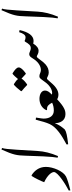

<svg xmlns="http://www.w3.org/2000/svg" viewBox="751 -1705 976 2608"><g transform="rotate(-90 1239.0 -401.0)"><path d="M-43 67C48 45 111 25 145 8C217 -29 276 -167 276 -266C276 -362 220 -424 164 -459H153C129 -426 79 -323 68 -289C169 -242 206 -186 206 -156C206 -104 38 3 -45 45Z M423 -101C465 -199 487 -291 492 -377L509 -659C516 -767 522 -834 533 -861L512 -869C437 -702 432 -659 428 -540L419 -301C415 -205 407 -136 401 -106Z M583 37C695 24 754 12 783 -8C822 -51 851 -95 868 -141H870C870 -74 904 0 992 0C1030 0 1085 -25 1085 -101C1085 -130 1073 -158 1041 -158C971 -158 932 -211 932 -297C932 -312 935 -330 946 -400L917 -404C896 -322 878 -258 858 -215C815 -122 707 -53 581 15Z M992 0C1018 0 1043 -4 1071 -19C1104 -35 1142 -64 1195 -113C1211 -102 1231 -96 1253 -96C1269 -96 1282 -99 1290 -105C1301 -113 1306 -127 1306 -150C1306 -167 1298 -181 1283 -181C1272 -181 1264 -182 1258 -185C1296 -221 1313 -246 1313 -278C1313 -329 1257 -353 1201 -353C1138 -353 1075 -323 1046 -259L1051 -250H1066C1102 -250 1124 -228 1148 -181C1117 -166 1082 -158 1041 -158C1002 -158 949 -131 949 -57C949 -20 963 0 992 0Z M1388 -521H1397C1439 -551 1465 -577 1475 -597C1494 -581 1515 -562 1538 -539H1547C1600 -577 1627 -609 1627 -634C1627 -661 1601 -684 1548 -718H1540C1527 -710 1491 -672 1469 -644C1457 -662 1433 -680 1401 -700H1392C1376 -690 1324 -631 1305 -604V-595C1331 -574 1359 -550 1388 -521Z M1253 -95C1326 -95 1378 -143 1448 -227C1461 -243 1470 -251 1477 -251C1496 -251 1512 -228 1555 -228C1588 -228 1618 -255 1618 -295C1618 -316 1607 -334 1588 -334C1559 -334 1538 -354 1510 -354C1501 -354 1493 -352 1485 -348C1471 -340 1435 -283 1415 -259C1389 -227 1339 -182 1279 -180C1261 -179 1229 -163 1229 -126C1229 -104 1243 -95 1253 -95Z M1555 -227C1597 -227 1630 -238 1669 -271C1687 -286 1713 -317 1745 -362C1758 -380 1767 -389 1775 -389C1781 -389 1790 -385 1804 -377C1818 -369 1835 -365 1853 -365C1889 -365 1922 -390 1951 -438C1964 -435 1975 -433 1987 -433C2057 -433 2106 -498 2135 -623L2106 -629C2089 -574 2068 -542 2036 -542C2019 -542 2004 -546 1989 -554L1979 -551C1945 -493 1927 -471 1887 -471C1872 -471 1859 -476 1844 -482C1830 -488 1818 -492 1810 -492C1791 -492 1776 -483 1765 -467C1731 -417 1732 -417 1721 -404C1675 -350 1626 -333 1588 -333C1557 -333 1526 -307 1526 -266C1526 -242 1541 -227 1555 -227Z M2316 -101C2358 -199 2380 -291 2385 -377L2402 -659C2409 -767 2415 -834 2426 -861L2405 -869C2330 -702 2325 -659 2321 -540L2312 -301C2308 -205 2300 -136 2294 -106Z"/></g></svg>

Font: Noto Nastaliq Urdu
Style: Regular
Weight: 400
Designer: Monotype Design Team (Patrick Giasson: type design, Kamal Mansour: OpenType code, Glenda Bellarosa). Updated by Simon Co
Foundry: Monotype Imaging Inc., Simon Cozens
Version: Version 3.009